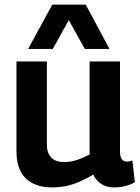

<svg xmlns="http://www.w3.org/2000/svg" viewBox="-20 -810 614 840"><path d="M207 10Q160 10 125 -7Q90 -24 71 -59Q52 -94 52 -147V-541H185V-178Q185 -140 204.5 -120.5Q224 -101 260 -101Q280 -101 298 -105Q316 -109 334 -116.5Q352 -124 372 -134V-541H505V-149Q505 -132 508.5 -122Q512 -112 519 -107.5Q526 -103 535 -103Q547 -103 559 -108L570 -13Q559 -6 545 -1Q531 4 514.5 7Q498 10 480 10Q447 10 424 -4.5Q401 -19 388 -46Q359 -29 330 -16Q301 -3 271 3.5Q241 10 207 10ZM103 -596 209 -790H355L459 -596H351L281 -722L211 -596Z"/></svg>

Font: Georama ExtraCondensed Thin SemiBold
Style: Regular
Weight: 600
Version: Version 1.001